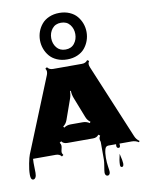

<svg xmlns="http://www.w3.org/2000/svg" viewBox="-133 -1153 1128 1468"><g transform="rotate(-10 431.5 -419.0)"><path d="M362.5 -956.8Q337.9 -925.8 337.9 -883.8Q337.9 -841.8 362.5 -810.8Q387.2 -779.8 431.6 -779.8Q476.1 -779.8 500.5 -810.8Q524.9 -841.8 524.9 -883.8Q524.9 -925.8 500.5 -956.8Q476.1 -987.8 431.6 -987.8Q387.2 -987.8 362.5 -956.8ZM262 -817.4Q250.5 -849.1 250.5 -883.8Q250.5 -918.5 262 -950Q273.4 -981.4 295.2 -1007.3Q316.9 -1033.2 352.3 -1048.6Q387.7 -1064 431.6 -1064Q475.6 -1064 511 -1048.6Q546.4 -1033.2 567.9 -1007.3Q589.4 -981.4 600.8 -950Q612.3 -918.5 612.3 -883.8Q612.3 -849.1 600.8 -817.4Q589.4 -785.6 567.9 -759.8Q546.4 -733.9 511 -718.5Q475.6 -703.1 431.6 -703.1Q387.7 -703.1 352.3 -718.5Q316.9 -733.9 295.2 -759.8Q273.4 -785.6 262 -817.4ZM39.6 31.2 41 108.9Q41 132.3 33.7 144.3Q26.4 156.2 16.1 156.2Q-4.4 156.2 -4.4 116.7Q-4.4 77.1 5.4 29.1Q15.1 -19 22.5 -37.1L256.8 -613.8Q261.7 -626.5 261.7 -638.7Q261.7 -650.9 253.4 -662.6L267.1 -671.4Q281.2 -650.4 311 -650.4H535.6Q564.9 -650.4 579.1 -671.4L593.3 -662.6Q585 -650.9 585 -640.1Q585 -629.4 590.8 -614.3L832 -36.6Q843.3 -9.3 866.7 6.3L860.8 15.6Q836.9 0 807.6 0H711.9Q712.9 10.7 712.9 15.1Q712.9 31.2 699.7 31.2Q693.8 31.2 689.2 26.6Q684.6 22 684.6 13.4Q684.6 4.9 685.5 0H626.5Q605 0 598.6 23.4Q590.8 52.2 590.8 89.6Q590.8 127 595.7 157.7Q600.6 188.5 600.6 200Q600.6 211.4 595 218.5Q589.4 225.6 581.1 225.6Q572.8 225.6 566.9 218.8Q561 211.9 561 199.7Q561 187.5 567.1 152.3Q573.2 117.2 573.2 99.6V-37.6Q568.4 -50.8 568.4 -62Q568.4 -73.2 577.1 -85.9L564.5 -95.2Q549.8 -74.2 520.5 -74.2H319.8Q290.5 -74.2 275.9 -94.7L263.2 -85.9Q272.5 -72.8 272.5 -61.5Q272.5 -50.3 269 -37.6V-37.1Q264.6 -20.5 264.6 -11.7Q264.6 -2.9 274.4 11.2L261.7 20.5Q247.1 0 217.8 0H41Q39.6 9.3 39.6 31.2ZM370.1 -209.5H463.4Q492.7 -209.5 516.1 -193.8L522.5 -203.1Q499.5 -218.8 489.3 -246.6L427.2 -405.3Q416.5 -433.1 416 -461.9H409.7Q408.7 -429.7 399.9 -405.3L343.8 -247.1Q333.5 -218.8 311 -203.1L317.4 -193.4Q340.3 -209.5 370.1 -209.5ZM687 161.6Q687 127.9 699.7 77.1Q713.9 135.7 713.9 153.3Q713.9 179.2 700.4 179.2Q687 179.2 687 161.6Z"/></g></svg>

Font: Nosifer Caps
Style: Regular
Weight: 800
Version: Version 001.002